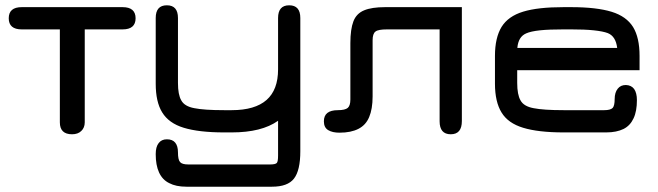

<svg xmlns="http://www.w3.org/2000/svg" viewBox="-20 -494 2485 725"><path d="M252 13C266.5 13 278.5 9 287 0.5C295.5 -7.5 300 -18.5 300 -32C300 -32 300 -383 300 -383C300 -383 443 -383 443 -383C443 -383 443 -383 443 -383C475.5 -383 492 -397 492 -425C492 -425 492 -425 492 -425C492 -453 475.5 -467 443 -467C443 -467 62 -467 62 -467C62 -467 62 -467 62 -467C29.5 -467 13 -453 13 -425C13 -425 13 -425 13 -425C13 -397 29.5 -383 62 -383C62 -383 206 -383 206 -383C206 -383 206 -32 206 -32C206 -32 206 -32 206 -32C206 -2 221.5 13 252 13C252 13 252 13 252 13Z M1007 211C1007 211 1007 211 1007 211C1046.5 211 1074 201 1090 180.5C1106 160 1114 125.5 1114 77C1114 77 1114 -426 1114 -426C1114 -426 1114 -426 1114 -426C1114 -458 1100 -474 1072 -474C1072 -474 1072 -474 1072 -474C1044 -474 1030 -458 1030 -426C1030 -426 1030 -232 1030 -232C1030 -232 1030 -232 1030 -232C1030 -180.5 1015.5 -142 986.5 -116.5C957.5 -91 913.5 -78 855 -78C855 -78 826 -78 826 -78C826 -78 826 -78 826 -78C776 -78 738.5 -80.5 714 -85.5C689 -90 672.5 -100 664.5 -115C656 -129.5 652 -151.5 652 -181C652 -181 652 -426 652 -426C652 -426 652 -426 652 -426C652 -458 638 -474 610 -474C610 -474 610 -474 610 -474C582 -474 568 -458 568 -426C568 -426 568 -178 568 -178C568 -178 568 -178 568 -178C568 -132.5 576 -96 592.5 -69.5C609 -42.5 636 -23 674 -11.5C711.5 0 762.5 6 826 6C826 6 855 6 855 6C855 6 855 6 855 6C930 6 988.5 -8.5 1030 -38C1030 -38 1030 93 1030 93C1030 93 1030 93 1030 93C1030 108.5 1028.5 118 1025 121.5C1021.5 125 1013.5 127 1000 127C1000 127 691 127 691 127C691 127 691 127 691 127C675.5 127 665 124 660 118C654.5 112 652 99.5 652 81C652 81 652 81 652 81C652 65 648.5 53 641.5 44.5C634.5 36 624 32 610 32C610 32 610 32 610 32C596.5 32 586 37 579 46.5C571.5 56 568 70 568 88C568 88 568 88 568 88C568 115.5 572 138.5 580.5 157C589 175.5 601.5 189 619 197.5C636 206.5 657.5 211 684 211C684 211 1007 211 1007 211Z M1682 13C1710 13 1724 -3.5 1724 -37C1724 -37 1724 -467 1724 -467C1724 -467 1434 -467 1434 -467C1434 -467 1434 -467 1434 -467C1400.5 -467 1374 -463 1355 -455C1335.5 -447 1322 -433 1314.5 -413.5C1307 -394 1303 -366.5 1303 -331C1303 -331 1303 -118 1303 -118C1303 -118 1303 -118 1303 -118C1303 -102.5 1299.5 -92 1293 -86.5C1286.5 -81 1274 -78 1256 -78C1256 -78 1256 -78 1256 -78C1220.5 -78 1203 -64 1203 -36C1203 -36 1203 -36 1203 -36C1203 -20 1208.5 -9 1219.5 -2.5C1230.5 4 1244.5 7 1262 7C1262 7 1262 7 1262 7C1291.5 7 1315 2 1333.5 -7.5C1352 -17 1365.5 -31.5 1374 -52C1382.5 -72 1387 -98 1387 -130C1387 -130 1387 -342 1387 -342C1387 -342 1387 -342 1387 -342C1387 -358.5 1390.5 -369.5 1398 -375C1405 -380.5 1419.5 -383 1442 -383C1442 -383 1640 -383 1640 -383C1640 -383 1640 -36 1640 -36C1640 -36 1640 -36 1640 -36C1640 -3.5 1654 13 1682 13C1682 13 1682 13 1682 13Z M2269 6C2269 6 2269 6 2269 6C2295.5 6 2317 1.5 2334.5 -7C2351.5 -15.5 2364 -29 2372.5 -47.5C2381 -65.5 2385 -88.5 2385 -116C2385 -116 2385 -116 2385 -116C2385 -134 2381.5 -148 2374.5 -158C2367.5 -167.5 2357 -172.5 2343.5 -173C2343.5 -173 2343.5 -173 2343.5 -173C2330 -173 2320 -168.5 2312.5 -159C2305 -149.5 2301 -136.5 2301 -120C2301 -120 2301 -120 2301 -120C2301 -103.5 2298.5 -92 2293.5 -86.5C2288 -81 2277.5 -78 2262 -78C2262 -78 2108 -78 2108 -78C2108 -78 2108 -78 2108 -78C2057.5 -78 2020 -80.5 1995 -85.5C1970 -90 1953.5 -100 1945.5 -115C1937 -129.5 1933 -151.5 1933 -181C1933 -181 1933 -229 1933 -229C1933 -229 2395 -229 2395 -229C2395 -229 2395 -283 2395 -283C2395 -283 2395 -283 2395 -283C2395 -328.5 2387 -365 2370.5 -392C2354 -418.5 2327 -438 2289.5 -449.5C2252 -461 2201 -467 2137 -467C2137 -467 2108 -467 2108 -467C2108 -467 2108 -467 2108 -467C2044 -467 1993 -461.5 1955.5 -450C1917.5 -438.5 1890.5 -419 1874 -392.5C1857.5 -365.5 1849 -329 1849 -283C1849 -283 1849 -178 1849 -178C1849 -178 1849 -178 1849 -178C1849 -132 1857.5 -95.5 1874 -69C1890.5 -42 1917.5 -23 1955.5 -11.5C1993 0 2044 6 2108 6C2108 6 2269 6 2269 6ZM1933.5 -313C1936 -341.5 1947 -359.5 1967 -368C1967 -368 1967 -368 1967 -368C1978 -373 1995.5 -377 2019 -379.5C2042.5 -382 2072 -383 2108 -383C2108 -383 2137 -383 2137 -383C2137 -383 2137 -383 2137 -383C2170 -383 2198.5 -382 2222 -379.5C2245.5 -377 2263 -373.5 2275 -369C2275 -369 2275 -369 2275 -369C2295 -361 2307 -342.5 2310.5 -313C2310.5 -313 1933.5 -313 1933.5 -313C1933.5 -313 1933.5 -313 1933.5 -313Z"/></svg>

Font: Jura-Fortis-Bold
Style: Bold
Weight: 500
Designer: Daniel Johnson, Alexei Vanyashin, Mirko Velimirovic
Foundry: Daniel Johnson
Version: ""